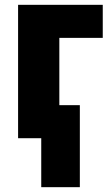

<svg xmlns="http://www.w3.org/2000/svg" viewBox="-20 -573 463 796"><path d="M406 -553H55V0H151V203H311V-137H226V-416H406Z"/></svg>

Font: Noto Sans Condensed Black
Style: Regular
Weight: 900
Width: 3
Designer: Monotype Design Team
Foundry: Monotype Imaging Inc.
Version: Version 2.013